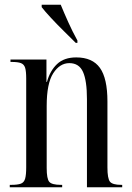

<svg xmlns="http://www.w3.org/2000/svg" viewBox="-20 -786 554 806"><path d="M21 0V-10H27Q54 -10 67.5 -15Q81 -20 85.5 -36Q90 -52 90 -83V-456Q90 -487 85.5 -501.5Q81 -516 68 -521Q55 -526 29 -526H24V-536H175V-442H177Q190 -489 219.5 -517Q249 -545 300 -545Q368 -545 399.5 -501Q431 -457 431 -360V-83Q431 -37 441.5 -23.5Q452 -10 489 -10H493V0H345V-370Q345 -447 328.5 -484Q312 -521 271 -521Q231 -521 203.5 -478.5Q176 -436 176 -341V-81Q176 -35 187 -22.5Q198 -10 236 -10H241V0ZM298 -606Q276 -628 247.5 -656Q219 -684 193.5 -711.5Q168 -739 155 -756V-766H235Q249 -732 266.5 -693Q284 -654 305 -616V-606Z"/></svg>

Font: Noto Serif Display ExtraCondensed
Style: Regular
Weight: 400
Width: 2
Designer: Monotype Design Team
Foundry: Monotype Imaging Inc.
Version: Version 2.009